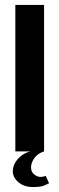

<svg xmlns="http://www.w3.org/2000/svg" viewBox="-20 -611 240 775"><path d="M41.9 0V-591H157.9V0ZM114 144Q77.4 144 54.6 124.7Q31.8 105.5 31.8 80.5Q31.8 52.1 54.4 28.2Q77 4.2 110.7 -1.4L157.6 0Q130.9 9.2 118.1 27.9Q105.3 46.5 105.3 64.5Q105.3 83.1 118 93.1Q130.6 103.1 143 103.1Q150.9 103.1 156.4 101.3Q161.8 99.5 164.5 98.9L178 128.5Q172.6 131.9 158 137.9Q143.4 144 114 144Z"/></svg>

Font: Alumni Sans SC Thin
Style: Regular
Weight: 100
Designer: Robert E. Leuschke
Foundry: Robert E. Leuschke
Version: Version 1.018